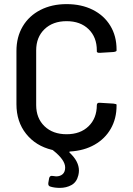

<svg xmlns="http://www.w3.org/2000/svg" viewBox="-20 -728 647 934"><path d="M532 -475 466 -471H462Q457 -471 454 -473Q451 -475 451 -477V-483Q451 -547 411 -586Q371 -625 304 -625Q237 -625 196.5 -586Q156 -547 156 -483V-217Q156 -153 196.5 -114Q237 -75 304 -75Q371 -75 411 -114Q451 -153 451 -217Q451 -223 455 -226Q459 -229 466 -228L532 -224Q547 -222 547 -219V-214Q547 -151 519 -102Q491 -53 440 -24Q389 5 321 9Q318 9 317.5 11Q317 13 319 15Q364 57 364 102Q364 113 361 125Q353 158 328 172Q303 186 271 186Q246 186 226 180Q213 177 215 162L219 139Q222 125 237 128Q249 130 253 130Q273 130 285 119Q297 108 297 87Q297 50 239 4Q237 2 235.5 1.5Q234 1 233 1Q154 -18 107 -77Q60 -136 60 -221V-480Q60 -548 90.5 -599.5Q121 -651 176.5 -679.5Q232 -708 304 -708Q376 -708 431 -680.5Q486 -653 516.5 -603Q547 -553 547 -487V-482Q547 -477 532 -475Z"/></svg>

Font: Barlow_Medium_SS
Style: Regular
Weight: 500
Designer: Jeremy Tribby
Foundry: Jeremy Tribby
Version: Version 1.101 August 23, 2024